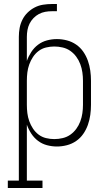

<svg xmlns="http://www.w3.org/2000/svg" viewBox="-20 -723 540 958"><path d="M19 215V178H74V-539Q74 -562 78 -583.5Q82 -605 92 -625Q102 -645 118 -660.5Q134 -676 153.5 -686Q173 -696 195 -699.5Q217 -703 239 -703H264V-667H239Q222 -667 205.5 -664Q189 -661 174 -653Q159 -645 147 -632.5Q135 -620 127.5 -605Q120 -590 117 -573Q114 -556 114 -539V-419Q122 -442 136 -463.5Q150 -485 170 -500Q190 -515 214.5 -521.5Q239 -528 264 -528Q289 -528 314 -521.5Q339 -515 360 -500.5Q381 -486 395.5 -465Q410 -444 418.5 -420Q427 -396 430.5 -370.5Q434 -345 434 -320V-200Q434 -175 430.5 -149.5Q427 -124 418.5 -100Q410 -76 395.5 -55Q381 -34 360 -19.5Q339 -5 314 1.5Q289 8 264 8Q239 8 214.5 1.5Q190 -5 170 -20Q150 -35 136 -56.5Q122 -78 114 -101V178H192V215ZM251 -29Q272 -29 293 -34Q314 -39 331 -51Q348 -63 360.5 -80Q373 -97 380.5 -117Q388 -137 391 -158Q394 -179 394 -200V-320Q394 -341 391 -362Q388 -383 380.5 -403Q373 -423 360.5 -440Q348 -457 331 -469Q314 -481 293 -486Q272 -491 251 -491Q230 -491 209.5 -486Q189 -481 172.5 -468.5Q156 -456 144.5 -438.5Q133 -421 126 -401.5Q119 -382 116.5 -361.5Q114 -341 114 -320V-200Q114 -179 116.5 -158.5Q119 -138 126 -118.5Q133 -99 144.5 -81.5Q156 -64 172.5 -51.5Q189 -39 209.5 -34Q230 -29 251 -29Z"/></svg>

Font: Iosevka Curly Slab Extralight
Style: Regular
Weight: 200
Monospace: yes
Designer: Belleve Invis
Foundry: Belleve Invis
Version: Version 22.1.2; ttfautohint (v1.8.4)